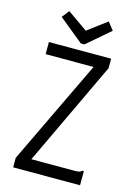

<svg xmlns="http://www.w3.org/2000/svg" viewBox="-120 -855 640 918"><g transform="rotate(15 200.0 -396.0)"><path d="M40 -47 287 -563H50V-623H358V-576L114 -60H327Q343 -60 350.5 -62Q358 -64 364 -70H371V0H40ZM301 -792 331 -754 217 -656H199L78 -755L106 -791L206 -721Z"/></g></svg>

Font: Inconsolata Condensed
Style: Regular
Weight: 400
Width: 3
Monospace: yes
Designer: Raph Levien, Cyreal, Brenton Simpson
Foundry: Raph Levien, Cyreal, Google
Version: Version 3.000; ttfautohint (v1.8.2.53-6de2)